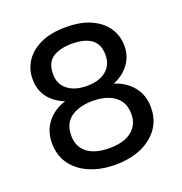

<svg xmlns="http://www.w3.org/2000/svg" viewBox="-129 -818 886 937"><g transform="rotate(-20 314.0 -350.0)"><path d="M187 -368Q135 -389 105 -427.5Q75 -466 75 -524Q75 -575 102 -616Q129 -657 181.5 -682Q234 -707 314 -707Q393 -707 446 -682Q499 -657 525.5 -615.5Q552 -574 552 -524Q552 -469 521 -428.5Q490 -388 440 -368Q500 -349 535.5 -305Q571 -261 571 -197Q571 -134 538 -88.5Q505 -43 447.5 -18Q390 7 314 7Q238 7 180 -18Q122 -43 89.5 -88.5Q57 -134 57 -197Q57 -261 92.5 -305.5Q128 -350 187 -368ZM450 -513Q450 -570 414.5 -595.5Q379 -621 314 -621Q250 -621 213.5 -596Q177 -571 177 -512Q177 -461 214 -431.5Q251 -402 314 -402Q377 -402 413.5 -431.5Q450 -461 450 -513ZM314 -324Q269 -324 233.5 -311Q198 -298 178 -271Q158 -244 158 -200Q158 -142 198.5 -110.5Q239 -79 314 -79Q388 -79 429 -111Q470 -143 470 -200Q470 -242 450 -269.5Q430 -297 395 -310.5Q360 -324 314 -324Z"/></g></svg>

Font: Albert Sans Medium
Style: Regular
Weight: 500
Designer: Andreas Rasmussen
Foundry: a.Foundry
Version: Version 1.025